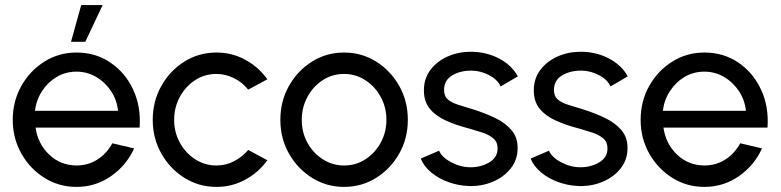

<svg xmlns="http://www.w3.org/2000/svg" viewBox="-20 -720 3062 753"><path d="M280 13Q211 13 154.2 -22.5Q97.5 -58 63.8 -117.8Q30 -177.5 30 -250Q30 -323 63.8 -383Q97.5 -443 154.2 -478.5Q211 -514 280 -514Q355 -514 413.2 -474.5Q471.5 -435 502.5 -368Q533.5 -301 527.5 -219.5H119.5Q128.5 -156 172.8 -113.8Q217 -71.5 280 -71Q325 -71 361.5 -94Q398 -117 420.5 -158L506 -138Q476 -71.5 415.5 -29.2Q355 13 280 13ZM117 -285.5H443Q438.5 -327.5 415.8 -362.2Q393 -397 357.5 -418Q322 -439 280 -439Q237.5 -439 202.8 -418.5Q168 -398 145.2 -363.2Q122.5 -328.5 117 -285.5ZM258.5 -556 298.5 -700H382.5L314.5 -556Z M953.5 -132 1028.5 -91.5Q994.5 -44 942.2 -15.5Q890 13 829 13Q760 13 703.2 -22.5Q646.5 -58 612.8 -117.8Q579 -177.5 579 -250Q579 -323 612.8 -383Q646.5 -443 703.2 -478.5Q760 -514 829 -514Q890 -514 942.2 -485.5Q994.5 -457 1028.5 -409L953.5 -368.5Q929.5 -398 896.5 -414Q863.5 -430 829 -430Q782 -430 744.5 -405.2Q707 -380.5 685 -339.5Q663 -298.5 663 -250Q663 -201.5 685.2 -160.8Q707.5 -120 745.2 -95.5Q783 -71 829 -71Q866 -71 898.5 -88Q931 -105 953.5 -132Z M1329.5 13Q1260.5 13 1203.8 -22.5Q1147 -58 1113.2 -117.8Q1079.5 -177.5 1079.5 -250Q1079.5 -323 1113.2 -383Q1147 -443 1203.8 -478.5Q1260.5 -514 1329.5 -514Q1398.5 -514 1455.2 -478.5Q1512 -443 1545.8 -383Q1579.5 -323 1579.5 -250Q1579.5 -177.5 1545.8 -117.8Q1512 -58 1455.2 -22.5Q1398.5 13 1329.5 13ZM1329.5 -71Q1376.5 -71 1414 -95.8Q1451.5 -120.5 1473.5 -161.2Q1495.5 -202 1495.5 -250Q1495.5 -299 1473.2 -339.8Q1451 -380.5 1413.2 -405.2Q1375.5 -430 1329.5 -430Q1282.5 -430 1245 -405.2Q1207.5 -380.5 1185.5 -339.5Q1163.5 -298.5 1163.5 -250Q1163.5 -200 1186.2 -159.2Q1209 -118.5 1246.8 -94.8Q1284.5 -71 1329.5 -71Z M1817.5 9.5Q1777 8 1738.8 -5.8Q1700.5 -19.5 1671.8 -43.2Q1643 -67 1630 -98L1702 -129Q1713 -103 1749.8 -83.5Q1786.5 -64 1825.5 -64Q1866.5 -64 1899 -83.2Q1931.5 -102.5 1931.5 -138Q1931.5 -163 1914.8 -177.2Q1898 -191.5 1872.8 -199.8Q1847.5 -208 1821.5 -215.5Q1770 -228.5 1729.5 -246.8Q1689 -265 1665.8 -293.2Q1642.5 -321.5 1642.5 -365.5Q1642.5 -412 1668.2 -446Q1694 -480 1735.8 -498.5Q1777.5 -517 1826 -517Q1886.5 -517 1936.5 -491Q1986.5 -465 2011 -420.5L1943.5 -381Q1931 -408 1898.8 -425Q1866.5 -442 1832 -443Q1787 -444 1754.2 -424.8Q1721.5 -405.5 1721.5 -367Q1721.5 -342 1737.5 -329Q1753.5 -316 1780 -308.2Q1806.5 -300.5 1837.5 -290.5Q1883 -276 1922.5 -257Q1962 -238 1986.2 -209.5Q2010.5 -181 2010 -139Q2010 -93 1982.5 -58.8Q1955 -24.5 1911 -6.5Q1867 11.5 1817.5 9.5Z M2248.5 9.5Q2208 8 2169.8 -5.8Q2131.5 -19.5 2102.8 -43.2Q2074 -67 2061 -98L2133 -129Q2144 -103 2180.8 -83.5Q2217.5 -64 2256.5 -64Q2297.5 -64 2330 -83.2Q2362.5 -102.5 2362.5 -138Q2362.5 -163 2345.8 -177.2Q2329 -191.5 2303.8 -199.8Q2278.5 -208 2252.5 -215.5Q2201 -228.5 2160.5 -246.8Q2120 -265 2096.8 -293.2Q2073.5 -321.5 2073.5 -365.5Q2073.5 -412 2099.2 -446Q2125 -480 2166.8 -498.5Q2208.5 -517 2257 -517Q2317.5 -517 2367.5 -491Q2417.5 -465 2442 -420.5L2374.5 -381Q2362 -408 2329.8 -425Q2297.5 -442 2263 -443Q2218 -444 2185.2 -424.8Q2152.5 -405.5 2152.5 -367Q2152.5 -342 2168.5 -329Q2184.5 -316 2211 -308.2Q2237.5 -300.5 2268.5 -290.5Q2314 -276 2353.5 -257Q2393 -238 2417.2 -209.5Q2441.5 -181 2441 -139Q2441 -93 2413.5 -58.8Q2386 -24.5 2342 -6.5Q2298 11.5 2248.5 9.5Z M2742.5 13Q2673.5 13 2616.8 -22.5Q2560 -58 2526.2 -117.8Q2492.5 -177.5 2492.5 -250Q2492.5 -323 2526.2 -383Q2560 -443 2616.8 -478.5Q2673.5 -514 2742.5 -514Q2817.5 -514 2875.8 -474.5Q2934 -435 2965 -368Q2996 -301 2990 -219.5H2582Q2591 -156 2635.2 -113.8Q2679.5 -71.5 2742.5 -71Q2787.5 -71 2824 -94Q2860.5 -117 2883 -158L2968.5 -138Q2938.5 -71.5 2878 -29.2Q2817.5 13 2742.5 13ZM2579.5 -285.5H2905.5Q2901 -327.5 2878.2 -362.2Q2855.5 -397 2820 -418Q2784.5 -439 2742.5 -439Q2700 -439 2665.2 -418.5Q2630.5 -398 2607.8 -363.2Q2585 -328.5 2579.5 -285.5Z"/></svg>

Font: Urbanist Medium
Style: Regular
Weight: 500
Designer: Corey Hu
Foundry: Corey Hu
Version: Version 1.321; ttfautohint (v1.8.4.7-5d5b)